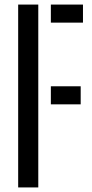

<svg xmlns="http://www.w3.org/2000/svg" viewBox="-20 -820 402 840"><path d="M59.5 0V-800H147.5V0ZM202.5 -721V-800H343V-721ZM202.5 -363.5V-442.5H333V-363.5Z"/></svg>

Font: Big Shoulders Stencil Text Medium
Style: Regular
Weight: 500
Designer: Patric King
Foundry: XO Type Co
Version: Version 1.000